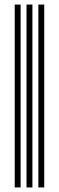

<svg xmlns="http://www.w3.org/2000/svg" viewBox="-20 -820 258 840"><path d="M147.8 0V-800H173.5V0ZM44.5 0V-800H70.2V0ZM96 0V-800H121.8V0Z"/></svg>

Font: Big Shoulders Inline Display Thin ExtraBold
Style: Regular
Weight: 800
Version: Version 2.002